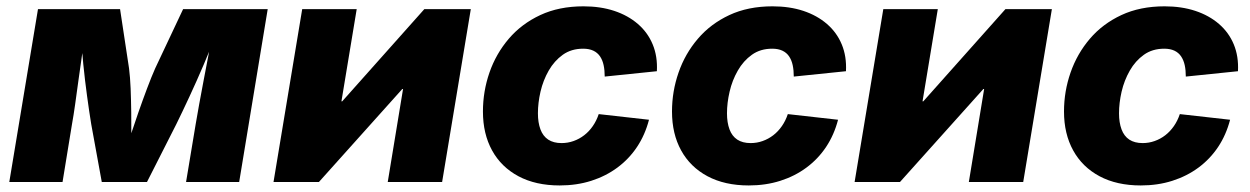

<svg xmlns="http://www.w3.org/2000/svg" viewBox="-20 -564 3874 595"><path d="M8.8 0 97.7 -535.6H352.1L379.9 -352.1Q383.3 -325.7 384.8 -290Q386.2 -254.4 386.7 -215.8Q387.2 -177.2 387 -140.9Q386.7 -104.5 386.2 -76.7H362.8Q371.6 -104.5 383.5 -140.9Q395.5 -177.2 408.9 -215.8Q422.4 -254.4 435.8 -290Q449.2 -325.7 460.9 -352.1L547.4 -535.6H809.6L721.2 0H556.6L586.4 -179.2Q590.8 -205.6 597.2 -240.7Q603.5 -275.9 611.1 -315.2Q618.7 -354.5 626 -393.3Q633.3 -432.1 639.2 -466.3H652.8Q633.8 -416.5 611.6 -364.5Q589.4 -312.5 567.1 -264.6Q544.9 -216.8 526.4 -179.2L435.5 0H295.4L262.7 -179.2Q256.3 -218.3 249.8 -266.4Q243.2 -314.5 238 -366.2Q232.9 -418 230.5 -466.3H245.1Q239.7 -431.6 234.1 -392.8Q228.5 -354 223.1 -314.9Q217.8 -275.9 212.9 -241Q208 -206.1 203.1 -179.2L173.8 0Z M1350.1 0H1181.6L1229 -288.1H1226.6L968.3 0H827.6L916.5 -535.6H1085.4L1038.1 -250H1040.5L1294.9 -535.6H1439Z M1714.4 10.7Q1640.1 10.7 1586.7 -17.8Q1533.2 -46.4 1504.9 -97.9Q1476.6 -149.4 1476.6 -218.3Q1476.6 -280.8 1496.8 -339.1Q1517.1 -397.5 1556.6 -443.8Q1596.2 -490.2 1654.3 -517.3Q1712.4 -544.4 1788.1 -544.4Q1840.8 -544.4 1883.5 -530.3Q1926.3 -516.1 1956.8 -489.7Q1987.3 -463.4 2002.7 -426.3Q2018.1 -389.2 2015.6 -343.3L1854 -326.7Q1854 -346.2 1850.6 -362.1Q1847.2 -377.9 1839.4 -389.4Q1831.5 -400.9 1818.6 -407Q1805.7 -413.1 1787.1 -413.1Q1750.5 -413.1 1724.1 -394.3Q1697.8 -375.5 1680.4 -345.2Q1663.1 -314.9 1655 -280Q1647 -245.1 1647 -212.9Q1647 -184.1 1654.8 -163.1Q1662.6 -142.1 1679 -131.3Q1695.3 -120.6 1720.2 -120.6Q1739.7 -120.6 1757.6 -127Q1775.4 -133.3 1790.5 -145Q1805.7 -156.7 1817.1 -173.3Q1828.6 -189.9 1835.4 -210.4L1991.2 -192.9Q1979 -146 1954.1 -108.6Q1929.2 -71.3 1893.3 -44.7Q1857.4 -18.1 1812.3 -3.7Q1767.1 10.7 1714.4 10.7Z M2300.3 10.7Q2226.1 10.7 2172.6 -17.8Q2119.1 -46.4 2090.8 -97.9Q2062.5 -149.4 2062.5 -218.3Q2062.5 -280.8 2082.8 -339.1Q2103 -397.5 2142.6 -443.8Q2182.1 -490.2 2240.2 -517.3Q2298.3 -544.4 2374 -544.4Q2426.8 -544.4 2469.5 -530.3Q2512.2 -516.1 2542.7 -489.7Q2573.2 -463.4 2588.6 -426.3Q2604 -389.2 2601.6 -343.3L2439.9 -326.7Q2439.9 -346.2 2436.5 -362.1Q2433.1 -377.9 2425.3 -389.4Q2417.5 -400.9 2404.5 -407Q2391.6 -413.1 2373 -413.1Q2336.4 -413.1 2310.1 -394.3Q2283.7 -375.5 2266.4 -345.2Q2249 -314.9 2241 -280Q2232.9 -245.1 2232.9 -212.9Q2232.9 -184.1 2240.7 -163.1Q2248.5 -142.1 2264.9 -131.3Q2281.2 -120.6 2306.2 -120.6Q2325.7 -120.6 2343.5 -127Q2361.3 -133.3 2376.5 -145Q2391.6 -156.7 2403.1 -173.3Q2414.6 -189.9 2421.4 -210.4L2577.1 -192.9Q2564.9 -146 2540 -108.6Q2515.1 -71.3 2479.2 -44.7Q2443.4 -18.1 2398.2 -3.7Q2353 10.7 2300.3 10.7Z M3150.9 0H2982.4L3029.8 -288.1H3027.3L2769 0H2628.4L2717.3 -535.6H2886.2L2838.9 -250H2841.3L3095.7 -535.6H3239.7Z M3515.1 10.7Q3440.9 10.7 3387.5 -17.8Q3334 -46.4 3305.7 -97.9Q3277.3 -149.4 3277.3 -218.3Q3277.3 -280.8 3297.6 -339.1Q3317.9 -397.5 3357.4 -443.8Q3397 -490.2 3455.1 -517.3Q3513.2 -544.4 3588.9 -544.4Q3641.6 -544.4 3684.3 -530.3Q3727.1 -516.1 3757.6 -489.7Q3788.1 -463.4 3803.5 -426.3Q3818.8 -389.2 3816.4 -343.3L3654.8 -326.7Q3654.8 -346.2 3651.4 -362.1Q3647.9 -377.9 3640.1 -389.4Q3632.3 -400.9 3619.4 -407Q3606.4 -413.1 3587.9 -413.1Q3551.3 -413.1 3524.9 -394.3Q3498.5 -375.5 3481.2 -345.2Q3463.9 -314.9 3455.8 -280Q3447.8 -245.1 3447.8 -212.9Q3447.8 -184.1 3455.6 -163.1Q3463.4 -142.1 3479.7 -131.3Q3496.1 -120.6 3521 -120.6Q3540.5 -120.6 3558.3 -127Q3576.2 -133.3 3591.3 -145Q3606.4 -156.7 3617.9 -173.3Q3629.4 -189.9 3636.2 -210.4L3792 -192.9Q3779.8 -146 3754.9 -108.6Q3730 -71.3 3694.1 -44.7Q3658.2 -18.1 3613 -3.7Q3567.9 10.7 3515.1 10.7Z"/></svg>

Font: Inter 20pt ExtraBold
Style: Italic
Weight: 800
Italic angle: -9.3988°
Version: Version 4.001;git-66647c0bb